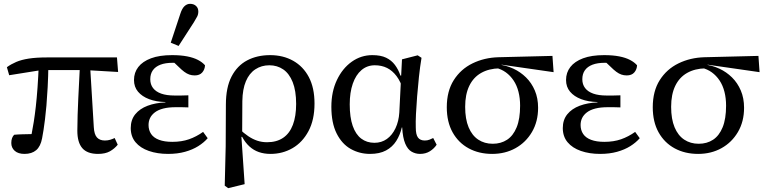

<svg xmlns="http://www.w3.org/2000/svg" viewBox="-20 -792 3996 1003"><path d="M108 12Q75 12 57 -4Q39 -20 39 -45Q39 -60 43 -70.5Q47 -81 54 -88Q75 -90 98 -90.5Q121 -91 144 -91.5Q167 -92 191 -91L131 -32Q139 -61 145 -91Q151 -121 156.5 -156Q162 -191 167 -234.5Q172 -278 176 -334Q180 -390 183 -463H233Q232 -391 229 -336Q226 -281 222.5 -240Q219 -199 215 -168Q211 -137 207.5 -113.5Q204 -90 200 -70Q192 -27 169 -7.5Q146 12 108 12ZM28 -399 16 -441Q38 -457 65 -468.5Q92 -480 130.5 -486Q169 -492 226 -492H591L597 -416L425 -426H197ZM492 12Q436 12 410 -18Q384 -48 384 -109Q384 -149 385.5 -191.5Q387 -234 389 -279Q391 -324 393.5 -369.5Q396 -415 398 -459H450L470 -128Q472 -90 486.5 -74Q501 -58 528 -58Q543 -58 556 -62Q569 -66 579 -71L595 -36Q578 -15 554 -1.5Q530 12 492 12Z M858 12Q802 12 757.5 -3.5Q713 -19 688 -49Q663 -79 663 -123Q663 -166 686.5 -195Q710 -224 751 -239.5Q792 -255 844 -257V-259Q796 -260 759 -274Q722 -288 701 -313Q680 -338 680 -374Q680 -413 702.5 -442Q725 -471 769 -487.5Q813 -504 879 -504Q924 -504 957.5 -497.5Q991 -491 1014 -479Q1037 -467 1051 -451Q1050 -429 1036.5 -413.5Q1023 -398 997 -398Q982 -398 969 -402.5Q956 -407 942.5 -417Q929 -427 913 -443L875 -479L952 -474L977 -452Q958 -457 935.5 -460.5Q913 -464 883 -464Q844 -464 818 -454Q792 -444 778.5 -425Q765 -406 765 -378Q765 -351 779.5 -332Q794 -313 822 -303Q850 -293 892 -293Q909 -293 926 -293Q943 -293 964 -294V-231Q942 -232 927.5 -232Q913 -232 899 -232Q860 -232 833 -225Q806 -218 789 -205Q772 -192 764 -175.5Q756 -159 756 -139Q756 -112 769.5 -92Q783 -72 811 -61.5Q839 -51 880 -51Q929 -51 967.5 -64.5Q1006 -78 1041 -103L1065 -70Q1045 -47 1015.5 -28.5Q986 -10 946.5 1Q907 12 858 12ZM872 -569 922 -720Q931 -748 944 -760Q957 -772 973 -772Q992 -772 1004 -761Q1016 -750 1016 -732Q1016 -717 1010 -705.5Q1004 -694 993 -676L913 -552Z M1154 178 1159 -28 1160 -245Q1160 -335 1189.5 -392Q1219 -449 1271 -476.5Q1323 -504 1391 -504Q1459 -504 1511.5 -474.5Q1564 -445 1593.5 -389Q1623 -333 1623 -251Q1623 -166 1591.5 -107Q1560 -48 1508 -18Q1456 12 1393 12Q1360 12 1332.5 2.5Q1305 -7 1283 -27Q1261 -47 1245 -77H1224L1230 -119Q1254 -96 1277 -80.5Q1300 -65 1324 -57Q1348 -49 1375 -49Q1425 -49 1459 -72Q1493 -95 1510 -140Q1527 -185 1527 -249Q1527 -318 1509 -363Q1491 -408 1459.5 -429.5Q1428 -451 1387 -451Q1346 -451 1314 -430Q1282 -409 1264.5 -367.5Q1247 -326 1246 -264L1245 -83L1241 -79L1258 170L1172 191Z M1913 12Q1858 12 1812 -14Q1766 -40 1738.5 -95Q1711 -150 1711 -234Q1711 -313 1740 -374Q1769 -435 1817.5 -469.5Q1866 -504 1925 -504Q1969 -504 1997 -490.5Q2025 -477 2043 -453Q2061 -429 2072 -397H2102L2087 -320Q2073 -366 2051.5 -394.5Q2030 -423 2002 -437Q1974 -451 1938 -451Q1898 -451 1868.5 -426Q1839 -401 1823 -355Q1807 -309 1807 -247Q1807 -179 1822.5 -134.5Q1838 -90 1867 -68Q1896 -46 1936 -46Q1973 -46 2001 -66Q2029 -86 2046 -122Q2063 -158 2066 -204L2075 -384L2080 -482L2162 -503L2182 -490Q2174 -442 2168.5 -390Q2163 -338 2159 -288Q2155 -238 2153 -196Q2151 -154 2152 -126Q2152 -89 2163.5 -73.5Q2175 -58 2199 -58Q2213 -58 2224 -62.5Q2235 -67 2243 -71L2261 -36Q2248 -16 2226 -2Q2204 12 2174 12Q2151 12 2130.5 0.5Q2110 -11 2097 -41.5Q2084 -72 2081 -126H2079Q2070 -87 2050 -55.5Q2030 -24 1996.5 -6Q1963 12 1913 12Z M2551 12Q2482 12 2428.5 -17Q2375 -46 2344.5 -100.5Q2314 -155 2314 -232Q2314 -316 2350.5 -373.5Q2387 -431 2448.5 -461Q2510 -491 2584 -493L2866 -500L2872 -415L2601 -454L2590 -435Q2534 -434 2493.5 -411Q2453 -388 2431.5 -343.5Q2410 -299 2410 -234Q2410 -170 2428 -127Q2446 -84 2478.5 -62.5Q2511 -41 2554 -41Q2597 -41 2629 -62Q2661 -83 2679 -127Q2697 -171 2697 -240Q2697 -279 2688.5 -312.5Q2680 -346 2663 -371.5Q2646 -397 2622.5 -414Q2599 -431 2569 -438L2585 -455Q2626 -450 2662.5 -433Q2699 -416 2728 -387.5Q2757 -359 2774 -319Q2791 -279 2791 -229Q2791 -157 2759 -102.5Q2727 -48 2673 -18Q2619 12 2551 12Z M3115 12Q3059 12 3014.5 -3.5Q2970 -19 2945 -49Q2920 -79 2920 -123Q2920 -166 2943.5 -195Q2967 -224 3008 -239.5Q3049 -255 3101 -257V-259Q3053 -260 3016 -274Q2979 -288 2958 -313Q2937 -338 2937 -374Q2937 -413 2959.5 -442Q2982 -471 3026 -487.5Q3070 -504 3136 -504Q3181 -504 3214.5 -497.5Q3248 -491 3271 -479Q3294 -467 3308 -451Q3307 -429 3293.5 -413.5Q3280 -398 3254 -398Q3239 -398 3226 -402.5Q3213 -407 3199.5 -417Q3186 -427 3170 -443L3132 -479L3209 -474L3234 -452Q3215 -457 3192.5 -460.5Q3170 -464 3140 -464Q3101 -464 3075 -454Q3049 -444 3035.5 -425Q3022 -406 3022 -378Q3022 -351 3036.5 -332Q3051 -313 3079 -303Q3107 -293 3149 -293Q3166 -293 3183 -293Q3200 -293 3221 -294V-231Q3199 -232 3184.5 -232Q3170 -232 3156 -232Q3117 -232 3090 -225Q3063 -218 3046 -205Q3029 -192 3021 -175.5Q3013 -159 3013 -139Q3013 -112 3026.5 -92Q3040 -72 3068 -61.5Q3096 -51 3137 -51Q3186 -51 3224.5 -64.5Q3263 -78 3298 -103L3322 -70Q3302 -47 3272.5 -28.5Q3243 -10 3203.5 1Q3164 12 3115 12Z M3627 12Q3558 12 3504.5 -17Q3451 -46 3420.5 -100.5Q3390 -155 3390 -232Q3390 -316 3426.5 -373.5Q3463 -431 3524.5 -461Q3586 -491 3660 -493L3942 -500L3948 -415L3677 -454L3666 -435Q3610 -434 3569.5 -411Q3529 -388 3507.5 -343.5Q3486 -299 3486 -234Q3486 -170 3504 -127Q3522 -84 3554.5 -62.5Q3587 -41 3630 -41Q3673 -41 3705 -62Q3737 -83 3755 -127Q3773 -171 3773 -240Q3773 -279 3764.5 -312.5Q3756 -346 3739 -371.5Q3722 -397 3698.5 -414Q3675 -431 3645 -438L3661 -455Q3702 -450 3738.5 -433Q3775 -416 3804 -387.5Q3833 -359 3850 -319Q3867 -279 3867 -229Q3867 -157 3835 -102.5Q3803 -48 3749 -18Q3695 12 3627 12Z"/></svg>

Font: Source Serif 4
Style: Regular
Weight: 400
Designer: Frank Grießhammer
Foundry: Adobe Systems Incorporated
Version: Version 4.004;hotconv 1.0.116;makeotfexe 2.5.65601